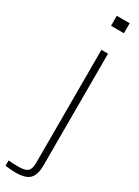

<svg xmlns="http://www.w3.org/2000/svg" viewBox="-316 -815 745 1032"><g transform="rotate(30 56.5 -299.0)"><path d="M62 -738V-800H142V-738ZM-53 197V164Q-29 167 10 167Q51 167 66.5 153Q82 139 82 102V-600H123V98Q122 153 97.5 177.5Q73 202 12 202Q0 202 -20 200.5Q-40 199 -53 197Z"/></g></svg>

Font: Big Shoulders Text Thin
Style: Regular
Weight: 100
Designer: Patric King
Foundry: XO Type Co
Version: Version 1.000; ttfautohint (v1.8.2)